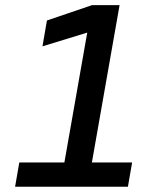

<svg xmlns="http://www.w3.org/2000/svg" viewBox="-20 -713 626 733"><path d="M209.5 0 331.5 -693.4H436.5L314.5 0ZM37.6 0 53.7 -92.8H234.9L220.2 0ZM304.2 0 318.8 -92.8H484.4L468.3 0ZM142.1 -536.1 159.2 -634.8 331.5 -693.4 318.8 -590.3Z"/></svg>

Font: Cascadia Mono NF
Style: Italic
Weight: 400
Italic angle: -10°
Monospace: yes
Designer: Aaron Bell
Foundry: Saja Typeworks
Version: Version 2404.023